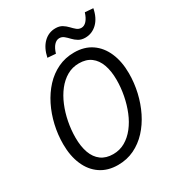

<svg xmlns="http://www.w3.org/2000/svg" viewBox="-200 -961 1001 1093"><g transform="rotate(-30 300.0 -414.5)"><path d="M253.8 12Q187.1 12 139.4 -20.3Q91.7 -52.6 66.5 -111.1Q41.2 -169.5 41.2 -247.2Q41.2 -309.8 55.3 -370.7Q69.4 -431.6 96 -485.2Q122.7 -538.9 160.8 -580.1Q199 -621.4 247.9 -644.8Q296.8 -668.3 355.5 -668.3Q422.2 -668.3 469.5 -636Q516.8 -603.7 542.1 -545.3Q567.4 -486.8 567.4 -409.2Q567.4 -346.5 553.3 -285.6Q539.2 -224.8 512.7 -171.1Q486.2 -117.4 448.1 -76.2Q409.9 -35 361.2 -11.5Q312.4 12 253.8 12ZM260.9 -55.2Q304 -55.2 339.5 -75.7Q374.9 -96.1 402.8 -131.7Q430.6 -167.3 449.3 -213.1Q468 -258.8 478 -310.2Q488 -361.6 488 -412.5Q488 -470.2 472.8 -512.6Q457.5 -555 426.7 -578Q395.8 -601.1 348.3 -601.1Q305.3 -601.1 269.6 -580.7Q234 -560.2 206.1 -524.6Q178.3 -489 159.4 -443.2Q140.5 -397.5 130.5 -346.1Q120.5 -294.7 120.5 -243.8Q120.5 -186.1 135.7 -143.7Q151 -101.3 182.2 -78.3Q213.5 -55.2 260.9 -55.2ZM454.3 -708.8Q429 -708.8 411 -719.6Q393.1 -730.4 379.7 -744.9Q366.4 -759.3 353.2 -770.1Q340 -781 323.3 -781Q304.3 -781 288.6 -763.8Q272.9 -746.6 263 -713.7L209.4 -717.9Q221.8 -776.9 254.6 -808.9Q287.3 -840.8 332.2 -840.8Q358.2 -840.8 375.8 -830Q393.4 -819.1 406.8 -804.7Q420.2 -790.3 433.2 -779.5Q446.3 -768.6 463.3 -768.6Q482.2 -768.6 497.8 -786Q513.3 -803.3 523.5 -835.9L577.1 -831.7Q565.7 -773.1 532.5 -740.9Q499.2 -708.8 454.3 -708.8Z"/></g></svg>

Font: SourceCodeVF
Style: Italic
Weight: 200
Italic angle: -11°
Monospace: yes
Designer: Paul D. Hunt, Teo Tuominen
Foundry: Adobe
Version: Version 1.026;hotconv 1.1.0;makeotfexe 2.6.0